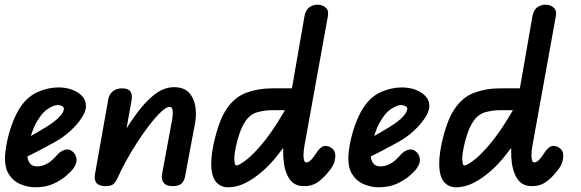

<svg xmlns="http://www.w3.org/2000/svg" viewBox="-20 -792 2471 817"><path d="M130 5Q99 5 67.5 -8Q36 -21 17 -51.5Q-2 -82 2 -136Q5 -170 14 -207Q23 -244 37 -278.5Q51 -313 68 -338Q99 -383 142.5 -401.5Q186 -420 229 -420Q261 -420 287.5 -410Q314 -400 330 -382.5Q346 -365 346 -340Q346 -319 327.5 -290.5Q309 -262 279.5 -235Q250 -208 216 -189Q195 -178 167 -162.5Q139 -147 108 -132Q77 -117 49 -104L63 -187Q74 -193 93.5 -203.5Q113 -214 134.5 -226.5Q156 -239 174 -250Q215 -275 233.5 -295.5Q252 -316 252 -329Q252 -336 244 -340.5Q236 -345 226 -345Q210 -345 186.5 -330.5Q163 -316 147 -290Q132 -269 121 -241.5Q110 -214 103.5 -185.5Q97 -157 96 -134Q96 -115 105.5 -99.5Q115 -84 137 -84Q155 -84 171 -91Q187 -98 199 -108.5Q211 -119 218 -127Q236 -149 255.5 -154.5Q275 -160 289 -147Q303 -136 305.5 -115.5Q308 -95 289 -71Q284 -64 263.5 -45.5Q243 -27 209.5 -11Q176 5 130 5Z M714 0Q687 0 676.5 -14.5Q666 -29 669 -48L711 -275Q714 -290 715 -304.5Q716 -319 713.5 -328Q711 -337 701 -337Q688 -337 666 -316.5Q644 -296 617.5 -262Q591 -228 565 -188Q539 -148 517 -108Q495 -68 481 -36L473 -171Q496 -210 523 -253Q550 -296 581.5 -334.5Q613 -373 647.5 -397Q682 -421 721 -421Q762 -421 783.5 -398.5Q805 -376 811 -340.5Q817 -305 810 -268L768 -44Q766 -27 755 -13.5Q744 0 714 0ZM426 0Q399 -1 389.5 -15Q380 -29 384 -50L441 -371Q442 -379 448 -389.5Q454 -400 466.5 -408Q479 -416 501 -416Q526 -416 535 -402.5Q544 -389 540 -366L481 -36Q473 -19 463.5 -9.5Q454 0 426 0Z M1270 0Q1229 -1 1208.5 -35.5Q1188 -70 1185.5 -126.5Q1183 -183 1194 -254L1276 -725Q1281 -750 1296.5 -761Q1312 -772 1331 -772Q1352 -772 1366 -759.5Q1380 -747 1375 -722L1275 -169Q1272 -150 1271.5 -134.5Q1271 -119 1274 -110Q1277 -101 1282 -101Q1291 -101 1298 -106.5Q1305 -112 1311 -120L1326 -141Q1334 -154 1344 -162.5Q1354 -171 1364 -171Q1381 -171 1394 -160Q1407 -149 1407 -128Q1407 -118 1402.5 -102Q1398 -86 1382 -66Q1357 -34 1331.5 -16.5Q1306 1 1270 0ZM951 5Q918 5 898.5 -19Q879 -43 879 -96Q879 -129 887.5 -172Q896 -215 910.5 -257.5Q925 -300 944 -328Q978 -379 1028.5 -397.5Q1079 -416 1135 -416H1270L1249 -323H1135Q1106 -323 1075 -314.5Q1044 -306 1023 -274Q1010 -255 999.5 -224.5Q989 -194 983 -164.5Q977 -135 977 -117Q977 -110 978.5 -99Q980 -88 987 -88Q997 -88 1028.5 -112Q1060 -136 1103 -189Q1135 -229 1163.5 -275Q1192 -321 1216 -363H1297Q1284 -323 1260 -279.5Q1236 -236 1209.5 -197Q1183 -158 1159 -129Q1131 -93 1096 -62.5Q1061 -32 1024.5 -13.5Q988 5 951 5Z M1591 5Q1560 5 1528.5 -8Q1497 -21 1478 -51.5Q1459 -82 1463 -136Q1466 -170 1475 -207Q1484 -244 1498 -278.5Q1512 -313 1529 -338Q1560 -383 1603.5 -401.5Q1647 -420 1690 -420Q1722 -420 1748.5 -410Q1775 -400 1791 -382.5Q1807 -365 1807 -340Q1807 -319 1788.5 -290.5Q1770 -262 1740.5 -235Q1711 -208 1677 -189Q1656 -178 1628 -162.5Q1600 -147 1569 -132Q1538 -117 1510 -104L1524 -187Q1535 -193 1554.5 -203.5Q1574 -214 1595.5 -226.5Q1617 -239 1635 -250Q1676 -275 1694.5 -295.5Q1713 -316 1713 -329Q1713 -336 1705 -340.5Q1697 -345 1687 -345Q1671 -345 1647.5 -330.5Q1624 -316 1608 -290Q1593 -269 1582 -241.5Q1571 -214 1564.5 -185.5Q1558 -157 1557 -134Q1557 -115 1566.5 -99.5Q1576 -84 1598 -84Q1616 -84 1632 -91Q1648 -98 1660 -108.5Q1672 -119 1679 -127Q1697 -149 1716.5 -154.5Q1736 -160 1750 -147Q1764 -136 1766.5 -115.5Q1769 -95 1750 -71Q1745 -64 1724.5 -45.5Q1704 -27 1670.5 -11Q1637 5 1591 5Z M2240 0Q2199 -1 2178.5 -35.5Q2158 -70 2155.5 -126.5Q2153 -183 2164 -254L2246 -725Q2251 -750 2266.5 -761Q2282 -772 2301 -772Q2322 -772 2336 -759.5Q2350 -747 2345 -722L2245 -169Q2242 -150 2241.5 -134.5Q2241 -119 2244 -110Q2247 -101 2252 -101Q2261 -101 2268 -106.5Q2275 -112 2281 -120L2296 -141Q2304 -154 2314 -162.5Q2324 -171 2334 -171Q2351 -171 2364 -160Q2377 -149 2377 -128Q2377 -118 2372.5 -102Q2368 -86 2352 -66Q2327 -34 2301.5 -16.5Q2276 1 2240 0ZM1921 5Q1888 5 1868.5 -19Q1849 -43 1849 -96Q1849 -129 1857.5 -172Q1866 -215 1880.5 -257.5Q1895 -300 1914 -328Q1948 -379 1998.5 -397.5Q2049 -416 2105 -416H2240L2219 -323H2105Q2076 -323 2045 -314.5Q2014 -306 1993 -274Q1980 -255 1969.5 -224.5Q1959 -194 1953 -164.5Q1947 -135 1947 -117Q1947 -110 1948.5 -99Q1950 -88 1957 -88Q1967 -88 1998.5 -112Q2030 -136 2073 -189Q2105 -229 2133.5 -275Q2162 -321 2186 -363H2267Q2254 -323 2230 -279.5Q2206 -236 2179.5 -197Q2153 -158 2129 -129Q2101 -93 2066 -62.5Q2031 -32 1994.5 -13.5Q1958 5 1921 5Z"/></svg>

Font: Edu QLD Beginner SemiBold
Style: Regular
Weight: 600
Designer: Tina and Corey Anderson
Foundry: Google for Education
Version: Version 1.003